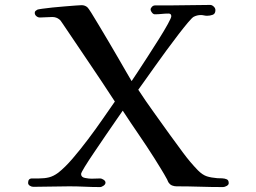

<svg xmlns="http://www.w3.org/2000/svg" viewBox="-20 -756 1040 779"><path d="M908 -13Q908 -6 899.5 -1.5Q891 3 885 3Q838 3 790.5 1.5Q743 0 696 0Q688 0 679.5 -3Q671 -6 666 -13Q663 -16 661.5 -20Q660 -24 658 -28Q646 -50 633 -71Q620 -92 607 -113Q576 -162 543 -210Q510 -258 478 -307Q472 -298 453 -271Q434 -244 410 -208.5Q386 -173 362.5 -138.5Q339 -104 324 -79.5Q309 -55 309 -50Q309 -37 325 -34Q341 -31 351 -31Q360 -31 369 -31.5Q378 -32 387 -32Q392 -32 400 -27Q408 -22 408 -15Q408 -8 400 -2.5Q392 3 386 3Q355 3 323.5 1.5Q292 0 261 0Q224 0 187.5 1Q151 2 115 2Q108 2 101 -2.5Q94 -7 94 -14Q94 -32 110 -32Q126 -32 138 -32Q161 -32 179 -36.5Q197 -41 216 -55Q243 -76 274 -112Q305 -148 337 -190.5Q369 -233 397 -273.5Q425 -314 446 -344Q394 -424 341 -502Q288 -580 235 -659Q231 -664 228.5 -668.5Q226 -673 221 -677Q209 -687 192 -687Q179 -687 166.5 -686Q154 -685 142 -685Q134 -685 127.5 -690.5Q121 -696 121 -704Q121 -709 124.5 -712Q128 -715 132 -717Q134 -718 151 -720.5Q168 -723 192.5 -725.5Q217 -728 242 -730Q267 -732 286 -733.5Q305 -735 311 -735Q324 -735 334 -727Q338 -724 350.5 -704Q363 -684 381.5 -653Q400 -622 420.5 -587.5Q441 -553 460 -520Q479 -487 493.5 -462Q508 -437 514 -427Q521 -437 539 -464.5Q557 -492 580 -527.5Q603 -563 625 -598Q647 -633 661 -658.5Q675 -684 675 -690Q675 -701 664 -701Q650 -701 636 -699.5Q622 -698 608 -698Q602 -698 596.5 -705Q591 -712 591 -717Q591 -723 596.5 -728.5Q602 -734 609 -734Q623 -734 637 -734Q651 -734 665 -734Q707 -734 749 -735Q791 -736 833 -736Q840 -736 847 -729.5Q854 -723 854 -715Q854 -700 843 -696Q832 -692 820 -692Q814 -692 807.5 -693.5Q801 -695 795 -695Q780 -695 766 -688Q760 -685 743 -665Q726 -645 703 -615Q680 -585 655 -551Q630 -517 607 -484.5Q584 -452 566.5 -427.5Q549 -403 541 -392Q571 -346 603.5 -301Q636 -256 668 -211Q695 -174 723 -136Q751 -98 783 -65Q802 -46 819.5 -40.5Q837 -35 862 -33Q870 -33 881 -32.5Q892 -32 900 -28.5Q908 -25 908 -13Z"/></svg>

Font: Kaisei Decol Medium
Style: Regular
Weight: 500
Designer: Font-Kai, 金井和夫
Foundry: KAZUO KANAI
Version: Version 5.003